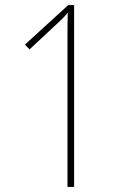

<svg xmlns="http://www.w3.org/2000/svg" viewBox="-20 -785 491 754"><path d="M271 -51V-765H248L78 -610L96 -591L202 -690C220 -706 232 -718 246 -735C245 -696 245 -665 245 -618V-51Z"/></svg>

Font: Noto Sans Tamil UI Condensed Thin
Style: Regular
Weight: 100
Width: 3
Designer: Jelle Bosma - Monotype Design Team
Foundry: Monotype Imaging Inc.
Version: Version 2.004